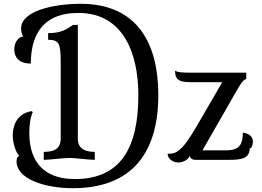

<svg xmlns="http://www.w3.org/2000/svg" viewBox="-20 -840 1377 1009"><path d="M389 -709H364C328 -684 299 -666 233 -666V-631C294 -631 299 -607 299 -507V-111C299 -47 246 -42 210 -42V0C241 0 313 -10 344 -10C375 -10 447 0 478 0V-42C446 -42 389 -47 389 -111ZM404 -820C260 -820 91 -782 91 -691C91 -680 93 -659 103 -648C78 -648 55 -619 55 -580C55 -539 80 -506 142 -506C142 -641 193 -772 392 -772C627 -772 707 -561 707 -340C707 -61 613 101 373 101C296 101 134 81 134 -143C134 -178 138 -218 152 -251L146 -256C60 -241 47 -168 47 -129C47 -78 70 -28 82 -21C72 -18 67 -9 67 8C67 99 211 149 363 149C647 149 812 -8 812 -341C812 -610 703 -820 404 -820ZM1274 -458H991C937 -458 912 -460 900 -469C900 -408 937 -408 1003 -408H1148L1012 -174C931 -35 902 -32 861 -32C861 -5 889 14 917 14C941 14 968 0 977 -20C984 0 999 0 1014 0H1187C1247 0 1292 -7 1292 -60C1303 -60 1309 -78 1309 -97C1309 -124 1286 -139 1256 -143C1256 -81 1238 -50 1168 -50H1044L1168 -266C1226 -366 1253 -424 1274 -424Z"/></svg>

Font: Milonga
Style: Regular
Weight: 400
Designer: Pablo Impallari, Brenda Gallo, Rodrigo Fuenzalida
Foundry: Pablo Impallari, Brenda Gallo, Rodrigo Fuenzalida
Version: Version 1.000